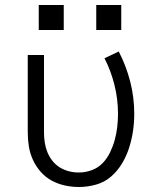

<svg xmlns="http://www.w3.org/2000/svg" viewBox="-20 -740 640 768"><path d="M296 8Q268 8 240 2Q212 -4 187 -17.5Q162 -31 143 -52.5Q124 -74 112 -100Q100 -126 95.5 -154Q91 -182 91 -210V-520H156V-210Q156 -190 159 -170Q162 -150 169.5 -131.5Q177 -113 189.5 -97Q202 -81 219 -70.5Q236 -60 255.5 -55Q275 -50 295 -50Q322 -50 347.5 -59.5Q373 -69 391 -88Q409 -107 420.5 -131Q432 -155 439 -180.5Q446 -206 449 -232.5Q452 -259 452 -285Q452 -343 438 -399.5Q424 -456 398 -507L455 -534Q485 -476 501 -413Q517 -350 517 -285Q517 -250 512 -216Q507 -182 496.5 -149Q486 -116 468 -86Q450 -56 424 -33.5Q398 -11 364 -1.5Q330 8 296 8ZM465 -620H365V-720H465ZM135 -620V-720H235V-620Z"/></svg>

Font: Iosevka SS04 Light Extended
Style: Regular
Weight: 300
Width: 7
Monospace: yes
Designer: Belleve Invis
Foundry: Belleve Invis
Version: Version 19.0.0; ttfautohint (v1.8.4)